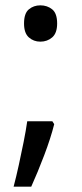

<svg xmlns="http://www.w3.org/2000/svg" viewBox="-20 -570 308 719"><path d="M70 -482Q70 -520 88 -535Q106 -550 131 -550Q157 -550 175.5 -535Q194 -520 194 -482Q194 -446 175.5 -430Q157 -414 131 -414Q106 -414 88 -430Q70 -446 70 -482ZM183 -105Q170 -53 145.5 11.5Q121 76 97 129H31Q41 91 50.5 47.5Q60 4 68.5 -38.5Q77 -81 82 -116H176Z"/></svg>

Font: Noto Sans Thai Looped
Style: Regular
Weight: 400
Designer: Sasikarn Vongin, Ben Mitchell
Foundry: The Fontpad Ltd
Version: Version 1.001; ttfautohint (v1.8.4.7-5d5b)